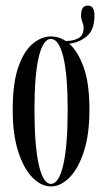

<svg xmlns="http://www.w3.org/2000/svg" viewBox="-20 -657 366 688"><path d="M162.5 11Q128 11 96.5 -20.8Q65 -52.5 45.2 -114Q25.5 -175.5 25.5 -263.5Q25.5 -360 46 -417.8Q66.5 -475.5 98 -501Q129.5 -526.5 162.5 -526.5Q191 -526.5 216 -510Q245 -510.5 262.2 -520.8Q279.5 -531 279.5 -557Q279.5 -567.5 275 -578.8Q270.5 -590 270.5 -602Q270.5 -637 294.5 -637Q318.5 -637 318.5 -602Q318.5 -549.5 290.8 -526.8Q263 -504 228 -500.5Q258.5 -474 279.5 -416.8Q300.5 -359.5 300.5 -263.5Q300.5 -175.5 280.5 -114Q260.5 -52.5 229 -20.8Q197.5 11 162.5 11ZM162.5 2Q191 2 206.8 -66.8Q222.5 -135.5 222.5 -263.5Q222.5 -389 206.8 -453.2Q191 -517.5 162.5 -517.5Q134.5 -517.5 119 -453.2Q103.5 -389 103.5 -263.5Q103.5 -135.5 119 -66.8Q134.5 2 162.5 2Z"/></svg>

Font: Imbue 100pt
Style: Regular
Weight: 400
Designer: Tyler Finck
Foundry: Etcetera Type Company
Version: Version 1.102; ttfautohint (v1.8.3)